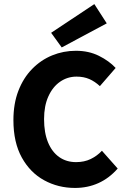

<svg xmlns="http://www.w3.org/2000/svg" viewBox="-20 -914 622 946"><path d="M349.4 12Q266.8 12 197.9 -25.6Q128.9 -63.1 87.5 -137.7Q46.1 -212.3 46.1 -322.1Q46.1 -403.4 70.6 -466.7Q95 -530.1 138.2 -574.2Q181.4 -618.4 236.9 -641.1Q292.4 -663.8 353.8 -663.8Q417.4 -663.8 467.4 -638.9Q517.4 -614.1 549.8 -579.2L472.1 -489.6Q447.6 -512.5 420.1 -524.5Q392.5 -536.5 357.1 -536.5Q312.4 -536.5 276 -511.3Q239.6 -486.1 218.4 -439.2Q197.1 -392.4 197.1 -327.1Q197.1 -260.1 216.6 -212.6Q236.2 -165.2 271.6 -140.2Q307.1 -115.2 354.7 -115.2Q395.4 -115.2 426.9 -130.5Q458.4 -145.7 482.2 -171.2L559.9 -83.6Q518 -35.7 465 -11.9Q412 12 349.4 12ZM284.1 -680.3 231.9 -752.4 444.8 -893.8 506 -798.9Z"/></svg>

Font: Source Sans Variable
Style: Regular
Weight: 200
Designer: Paul D. Hunt
Foundry: Adobe Systems Incorporated
Version: Version 3.006;hotconv 1.0.111;makeotfexe 2.5.65597